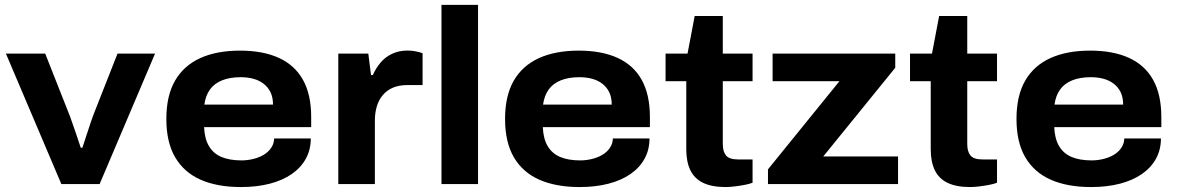

<svg xmlns="http://www.w3.org/2000/svg" viewBox="-20 -744 4757 776"><path d="M228 0 3.9 -527.4H162.7L256 -291.1Q262.7 -275.5 271.4 -249.7Q280.1 -224 289.9 -196.3Q299.7 -168.6 306.4 -146.8H312.9Q319.7 -167.6 328.7 -194.9Q337.7 -222.2 346.4 -248.3Q355.2 -274.5 362 -291.3L455 -527.4H606.7L382.6 0Z M953.8 12Q858.4 12 791.2 -17.5Q724 -47 688.1 -108Q652.3 -169 652.3 -263.2Q652.3 -357.2 687.6 -418.2Q723 -479.2 789.6 -509.3Q856.3 -539.4 950 -539.4Q1043.1 -539.4 1107.4 -509.9Q1171.7 -480.4 1204.7 -421Q1237.7 -361.6 1237.7 -271V-230.3H804.9Q806.7 -184.2 824.2 -154Q841.7 -123.8 874.8 -109.7Q907.9 -95.7 956.1 -95.7Q979.4 -95.7 1002.8 -101.3Q1026.1 -106.9 1044.7 -117.7Q1063.3 -128.4 1075.4 -145.6Q1087.5 -162.7 1088 -184.5H1236.1Q1236.1 -138.9 1216.1 -102.5Q1196.1 -66.2 1159.1 -40.6Q1122.1 -15 1070.1 -1.5Q1018.2 12 953.8 12ZM805.9 -321.3H1083.4Q1083.4 -349.7 1073.7 -370.4Q1063.9 -391.1 1046.1 -405Q1028.3 -419 1004.5 -425.5Q980.7 -432 952.8 -432Q909.1 -432 877.6 -419.3Q846.1 -406.7 828.5 -382.1Q810.9 -357.5 805.9 -321.3Z M1347.3 0V-527.4H1468.6L1479.5 -440.5H1486.7Q1498.8 -467.8 1517.6 -490.5Q1536.4 -513.2 1564.3 -526.4Q1592.3 -539.7 1627 -539.7Q1644.8 -539.7 1660.7 -536.4Q1676.5 -533.2 1687.9 -529V-400.3H1628.4Q1593.3 -400.3 1568.4 -389.8Q1543.6 -379.2 1527.1 -359.6Q1510.7 -340 1502.9 -313.9Q1495.1 -287.9 1495.1 -255.8V0Z M1764.3 0V-724.4H1912.1V0Z M2322.8 12Q2227.4 12 2160.2 -17.5Q2093 -47 2057.1 -108Q2021.3 -169 2021.3 -263.2Q2021.3 -357.2 2056.6 -418.2Q2092 -479.2 2158.6 -509.3Q2225.3 -539.4 2319 -539.4Q2412.1 -539.4 2476.4 -509.9Q2540.7 -480.4 2573.7 -421Q2606.7 -361.6 2606.7 -271V-230.3H2173.9Q2175.7 -184.2 2193.2 -154Q2210.7 -123.8 2243.8 -109.7Q2276.9 -95.7 2325.1 -95.7Q2348.4 -95.7 2371.8 -101.3Q2395.1 -106.9 2413.7 -117.7Q2432.3 -128.4 2444.4 -145.6Q2456.5 -162.7 2457 -184.5H2605.1Q2605.1 -138.9 2585.1 -102.5Q2565.1 -66.2 2528.1 -40.6Q2491.1 -15 2439.1 -1.5Q2387.2 12 2322.8 12ZM2174.9 -321.3H2452.4Q2452.4 -349.7 2442.7 -370.4Q2432.9 -391.1 2415.1 -405Q2397.3 -419 2373.5 -425.5Q2349.7 -432 2321.8 -432Q2278.1 -432 2246.6 -419.3Q2215.1 -406.7 2197.5 -382.1Q2179.9 -357.5 2174.9 -321.3Z M2913.2 12Q2857 12 2821.8 -5Q2786.7 -22 2770.2 -56Q2753.7 -90 2753.7 -140.7V-415.8H2670V-527.4H2758.8L2787.7 -679.4H2901.3V-527.4H3021.6V-415.8H2901.3V-161.9Q2901.3 -131.3 2914.4 -115.5Q2927.4 -99.6 2963.1 -99.6H3021.6V-5.4Q3008.9 -0.4 2989.3 3.3Q2969.7 7 2949.2 9.5Q2928.8 12 2913.2 12Z M3083.9 0V-59.5L3372.7 -415.8H3102.6V-527.4H3598.3V-470.1L3307.3 -111.6H3609.6V0Z M3901.2 12Q3845 12 3809.8 -5Q3774.7 -22 3758.2 -56Q3741.7 -90 3741.7 -140.7V-415.8H3658V-527.4H3746.8L3775.7 -679.4H3889.3V-527.4H4009.6V-415.8H3889.3V-161.9Q3889.3 -131.3 3902.4 -115.5Q3915.4 -99.6 3951.1 -99.6H4009.6V-5.4Q3996.9 -0.4 3977.3 3.3Q3957.7 7 3937.2 9.5Q3916.8 12 3901.2 12Z M4389.8 12Q4294.4 12 4227.2 -17.5Q4160 -47 4124.1 -108Q4088.3 -169 4088.3 -263.2Q4088.3 -357.2 4123.6 -418.2Q4159 -479.2 4225.6 -509.3Q4292.3 -539.4 4386 -539.4Q4479.1 -539.4 4543.4 -509.9Q4607.7 -480.4 4640.7 -421Q4673.7 -361.6 4673.7 -271V-230.3H4240.9Q4242.7 -184.2 4260.2 -154Q4277.7 -123.8 4310.8 -109.7Q4343.9 -95.7 4392.1 -95.7Q4415.4 -95.7 4438.8 -101.3Q4462.1 -106.9 4480.7 -117.7Q4499.3 -128.4 4511.4 -145.6Q4523.5 -162.7 4524 -184.5H4672.1Q4672.1 -138.9 4652.1 -102.5Q4632.1 -66.2 4595.1 -40.6Q4558.1 -15 4506.1 -1.5Q4454.2 12 4389.8 12ZM4241.9 -321.3H4519.4Q4519.4 -349.7 4509.7 -370.4Q4499.9 -391.1 4482.1 -405Q4464.3 -419 4440.5 -425.5Q4416.7 -432 4388.8 -432Q4345.1 -432 4313.6 -419.3Q4282.1 -406.7 4264.5 -382.1Q4246.9 -357.5 4241.9 -321.3Z"/></svg>

Font: Archivo SemiBold SemiExpanded
Style: Regular
Weight: 600
Width: 6
Version: Version 2.001